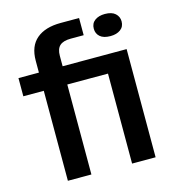

<svg xmlns="http://www.w3.org/2000/svg" viewBox="-109 -818 813 907"><g transform="rotate(-15 298.0 -364.5)"><path d="M111 0V-440H11V-529H111V-587Q111 -658 153 -693.5Q195 -729 271 -729H361V-645H298Q261 -645 244 -629.5Q227 -614 227 -580V-529H540V0H425V-440H226V0ZM483 -608Q449 -608 432 -623Q415 -638 415 -662Q415 -688 434 -702Q453 -716 483 -716Q517 -716 534 -700.5Q551 -685 551 -662Q551 -636 532 -622Q513 -608 483 -608Z"/></g></svg>

Font: Mona Sans Expanded Medium
Style: Regular
Weight: 500
Width: 7
Designer: Deni Anggara
Foundry: GitHub
Version: Version 2.000